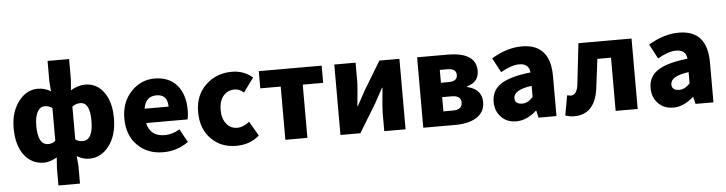

<svg xmlns="http://www.w3.org/2000/svg" viewBox="-55 -1069 5845 1545"><g transform="rotate(-5 2868.0 -296.0)"><path d="M362 66 368 -19Q310 14 263 14Q163 14 103 -66Q43 -146 43 -284Q43 -418 112 -504Q175 -583 263 -583Q320 -583 368 -553L362 -635V-799H536V-635L529 -548Q592 -583 645 -583Q740 -583 797 -504Q854 -425 854 -294Q854 -153 786 -67Q722 14 630 14Q576 14 529 -16L536 66V207H362ZM368 -154V-418Q341 -438 306 -438Q271 -438 250 -402Q226 -362 226 -287Q226 -132 310 -132Q346 -132 368 -154ZM672 -291Q672 -438 593 -438Q559 -438 529 -415V-151Q553 -132 588 -132Q672 -132 672 -291Z M1020 -65Q937 -146 937 -284Q937 -417 1020 -503Q1098 -583 1207 -583Q1326 -583 1391 -504Q1451 -430 1451 -308Q1451 -258 1443 -232H1109Q1132 -122 1251 -122Q1310 -122 1371 -158L1430 -51Q1339 14 1226 14Q1100 14 1020 -65ZM1300 -348Q1300 -447 1210 -447Q1123 -447 1106 -348Z M1615 -65Q1533 -146 1533 -284Q1533 -421 1623 -504Q1707 -583 1832 -583Q1927 -583 1998 -522L1915 -408Q1878 -439 1842 -439Q1784 -439 1749 -397Q1715 -355 1715 -284Q1715 -214 1749 -172Q1783 -130 1836 -130Q1885 -130 1935 -170L2003 -53Q1928 14 1816 14Q1693 14 1615 -65Z M2213 -430H2048V-569H2556V-430H2391V0H2213Z M2658 -569H2830V-421Q2830 -378 2814 -220H2818L2851 -280Q2874 -321 2883 -339L3022 -569H3184V0H3012V-148Q3012 -189 3028 -349H3024L2959 -230L2819 0H2658Z M3327 -569H3571Q3803 -569 3803 -418Q3803 -327 3707 -301V-296Q3825 -268 3825 -164Q3825 -81 3754 -38Q3691 0 3586 0H3327ZM3562 -348Q3633 -348 3633 -399Q3633 -452 3562 -452H3500V-348ZM3577 -117Q3652 -117 3652 -176Q3652 -232 3576 -232H3500V-117Z M3954 -37Q3909 -85 3909 -159Q3909 -250 3984 -300Q4059 -350 4225 -368Q4219 -441 4139 -441Q4079 -441 3990 -391L3928 -508Q4053 -583 4173 -583Q4403 -583 4403 -323V0H4258L4245 -57H4241Q4162 14 4078 14Q4001 14 3954 -37ZM4225 -169V-260Q4078 -240 4078 -173Q4078 -124 4139 -124Q4183 -124 4225 -169Z M4474 1 4503 -159Q4526 -154 4532 -154Q4581 -154 4592 -235Q4600 -298 4611 -402L4630 -569H5059V0H4881V-430H4771Q4744 -213 4740 -185Q4710 14 4544 14Q4510 14 4474 1Z M5222 -37Q5177 -85 5177 -159Q5177 -250 5252 -300Q5327 -350 5493 -368Q5487 -441 5407 -441Q5347 -441 5258 -391L5196 -508Q5321 -583 5441 -583Q5671 -583 5671 -323V0H5526L5513 -57H5509Q5430 14 5346 14Q5269 14 5222 -37ZM5493 -169V-260Q5346 -240 5346 -173Q5346 -124 5407 -124Q5451 -124 5493 -169Z"/></g></svg>

Font: Source Han Sans CN Heavy
Style: Bold
Weight: 900
Designer: Ryoko NISHIZUKA (kana & ideographs); Paul D. Hunt (Latin, Greek & Cyrillic); Wenlong ZHANG (bopomofo); Sandoll Communica
Foundry: Adobe Systems Incorporated
Version: Version 1.000;PS 1;hotconv 1.0.78;makeotf.lib2.5.61930